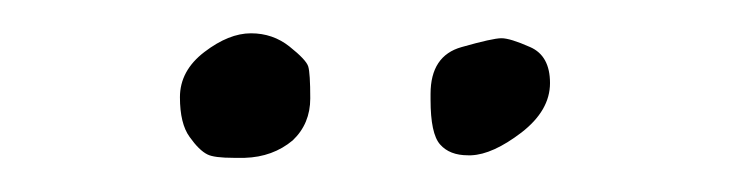

<svg xmlns="http://www.w3.org/2000/svg" viewBox="-20 -670 430 113"><path d="M152.3 -587.4Q140.6 -577.6 124 -577.1Q124 -577.1 117.7 -577.1Q106 -577.1 102.1 -579.1Q97.2 -581.5 91.6 -589.4Q85.9 -597.2 85.9 -612.8Q85.9 -628.4 100.3 -639.4Q114.7 -650.4 127.7 -650.4Q140.6 -650.4 150.4 -642.6Q160.2 -634.8 161.4 -630.9Q162.6 -627 162.6 -612.1Q162.6 -597.2 152.3 -587.4ZM257.3 -578.6Q256.3 -578.6 255.4 -578.6Q244.6 -578.6 239 -585Q233.4 -591.3 233.4 -611.3Q233.4 -611.3 233.4 -614.7Q233.4 -637.2 251.7 -642.3Q270 -647.5 275.1 -647.5Q280.3 -647.5 292 -642.3Q303.7 -637.2 303.7 -621.1Q303.7 -605 286.9 -592Q270 -579.1 257.3 -578.6Z"/></svg>

Font: Drukaatie burti
Style: Thin
Weight: 100
Version: Version 0.14